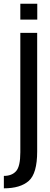

<svg xmlns="http://www.w3.org/2000/svg" viewBox="-60 -771 266 1020"><path d="M-39.5 229.5Q48 229.5 92.8 190Q137.5 150.5 137.5 33.5V-596.5H48V38Q48 113 25.5 138.2Q3 163.5 -39.5 163.5ZM48 -751V-667H138V-751Z"/></svg>

Font: Anybody Condensed
Style: Regular
Weight: 400
Width: 3
Designer: Tyler Finck
Foundry: Etcetera Type Company
Version: Version 1.113;gftools[0.9.25]